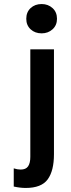

<svg xmlns="http://www.w3.org/2000/svg" viewBox="-20 -746 351 950"><path d="M107 184Q185 184 216 141.5Q247 99 247 17V-502H130V30Q130 61 119 77Q108 93 82 93Q66 93 48 87V177Q80 184 107 184ZM110 -653Q110 -621 131.5 -601Q153 -581 186 -581Q218 -581 240 -601Q262 -621 262 -653Q262 -686 240 -706Q218 -726 186 -726Q153 -726 131.5 -706Q110 -686 110 -653Z"/></svg>

Font: Geom Medium
Style: Bold
Weight: 500
Version: Version 1.102